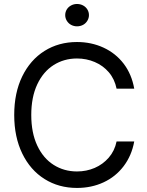

<svg xmlns="http://www.w3.org/2000/svg" viewBox="-20 -926 733 956"><path d="M363.3 -634.8Q298.8 -634.8 247.1 -602.1Q195.3 -569.3 165.5 -505.9Q135.7 -442.4 135.7 -353.5Q135.7 -264.6 165.5 -201.2Q195.3 -137.7 247.1 -105Q298.8 -72.3 363.3 -72.3Q410.2 -72.3 451.2 -89.8Q492.2 -107.4 521.5 -141.1Q550.8 -174.8 560.5 -221.7H648.4Q635.7 -151.4 595.7 -98.6Q555.7 -45.9 495.6 -18.1Q435.5 9.8 363.3 9.8Q272.5 9.8 201.7 -34.7Q130.9 -79.1 90.8 -161.6Q50.8 -244.1 50.8 -353.5Q50.8 -463.9 90.8 -545.9Q130.9 -627.9 201.7 -672.4Q272.5 -716.8 363.3 -716.8Q434.6 -716.8 495.1 -689Q555.7 -661.1 595.7 -608.9Q635.7 -556.6 648.4 -484.4H560.5Q550.8 -532.2 522 -565.9Q493.2 -599.6 451.7 -617.2Q410.2 -634.8 363.3 -634.8ZM304.7 -850.6Q304.7 -866.2 312.5 -878.9Q320.3 -891.6 334 -898.9Q347.7 -906.2 363.3 -906.2Q379.9 -906.2 393.6 -898.9Q407.2 -891.6 415 -878.9Q422.9 -866.2 422.9 -850.6Q422.9 -835.9 415 -822.8Q407.2 -809.6 393.6 -802.2Q379.9 -794.9 363.3 -794.9Q347.7 -794.9 334 -802.2Q320.3 -809.6 312.5 -822.8Q304.7 -835.9 304.7 -850.6Z"/></svg>

Font: Pretendard GOV Variable
Style: Regular
Weight: 400
Designer: Base glyphs from Inter by Rasmus Andersson; Hangul glyphs from Noto Sans CJK(Source Han Sans) by Jang Soo-young and Kang
Foundry: Kil Hyung-jin
Version: Version 1.307;Glyphs 3.2 (3192)